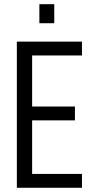

<svg xmlns="http://www.w3.org/2000/svg" viewBox="-20 -887 442 907"><path d="M131.8 -625V-383.8H334V-318.4H131.8V-65.4H367.2V0H59.6V-690.4H367.2V-625ZM166 -867.2H236.3V-777.3H166Z"/></svg>

Font: Dinish Condensed
Style: Regular
Weight: 400
Width: 3
Designer: Bert Driehuis
Foundry: Playbeing
Version: Version 3.006; git-39231f3c-release